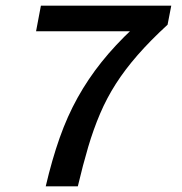

<svg xmlns="http://www.w3.org/2000/svg" viewBox="-20 -656 640 676"><path d="M141 0Q163 -94 190 -170.5Q217 -247 253.5 -312.5Q290 -378 337.5 -437.5Q385 -497 448 -556L463 -546H107L124 -636H583L570 -569Q509 -513 464.5 -462Q420 -411 388 -361Q356 -311 332.5 -256Q309 -201 290.5 -138.5Q272 -76 254 0Z"/></svg>

Font: Source Code Pro ExtraLight SemiBold
Style: Italic
Weight: 600
Italic angle: -11°
Monospace: yes
Version: Version 1.016;hotconv 1.0.116;makeotfexe 2.5.65601